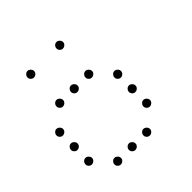

<svg xmlns="http://www.w3.org/2000/svg" viewBox="-168 -819 937 937"><g transform="rotate(-45 300.0 -350.5)"><path d="M149 -673Q141 -673 134.5 -666Q128 -659 128 -651V-649Q128 -641 134.5 -634.5Q141 -628 149 -628H151Q159 -628 166 -634.5Q173 -641 173 -649V-651Q173 -659 166 -666Q159 -673 151 -673ZM349 -673Q341 -673 334.5 -666Q328 -659 328 -651V-649Q328 -641 334.5 -634.5Q341 -628 349 -628H351Q359 -628 366 -634.5Q373 -641 373 -649V-651Q373 -659 366 -666Q359 -673 351 -673ZM149 -473Q141 -473 134.5 -466Q128 -459 128 -451V-449Q128 -441 134.5 -434.5Q141 -428 149 -428H151Q159 -428 166 -434.5Q173 -441 173 -449V-451Q173 -459 166 -466Q159 -473 151 -473ZM249 -473Q241 -473 234.5 -466Q228 -459 228 -451V-449Q228 -441 234.5 -434.5Q241 -428 249 -428H251Q259 -428 266 -434.5Q273 -441 273 -449V-451Q273 -459 266 -466Q259 -473 251 -473ZM349 -473Q341 -473 334.5 -466Q328 -459 328 -451V-449Q328 -441 334.5 -434.5Q341 -428 349 -428H351Q359 -428 366 -434.5Q373 -441 373 -449V-451Q373 -459 366 -466Q359 -473 351 -473ZM49 -373Q41 -373 34.5 -366Q28 -359 28 -351V-349Q28 -341 34.5 -334.5Q41 -328 49 -328H51Q59 -328 66 -334.5Q73 -341 73 -349V-351Q73 -359 66 -366Q59 -373 51 -373ZM449 -373Q441 -373 434.5 -366Q428 -359 428 -351V-349Q428 -341 434.5 -334.5Q441 -328 449 -328H451Q459 -328 466 -334.5Q473 -341 473 -349V-351Q473 -359 466 -366Q459 -373 451 -373ZM49 -273Q41 -273 34.5 -266Q28 -259 28 -251V-249Q28 -241 34.5 -234.5Q41 -228 49 -228H51Q59 -228 66 -234.5Q73 -241 73 -249V-251Q73 -259 66 -266Q59 -273 51 -273ZM449 -273Q441 -273 434.5 -266Q428 -259 428 -251V-249Q428 -241 434.5 -234.5Q441 -228 449 -228H451Q459 -228 466 -234.5Q473 -241 473 -249V-251Q473 -259 466 -266Q459 -273 451 -273ZM49 -173Q41 -173 34.5 -166Q28 -159 28 -151V-149Q28 -141 34.5 -134.5Q41 -128 49 -128H51Q59 -128 66 -134.5Q73 -141 73 -149V-151Q73 -159 66 -166Q59 -173 51 -173ZM449 -173Q441 -173 434.5 -166Q428 -159 428 -151V-149Q428 -141 434.5 -134.5Q441 -128 449 -128H451Q459 -128 466 -134.5Q473 -141 473 -149V-151Q473 -159 466 -166Q459 -173 451 -173ZM149 -73Q141 -73 134.5 -66Q128 -59 128 -51V-49Q128 -41 134.5 -34.5Q141 -28 149 -28H151Q159 -28 166 -34.5Q173 -41 173 -49V-51Q173 -59 166 -66Q159 -73 151 -73ZM249 -73Q241 -73 234.5 -66Q228 -59 228 -51V-49Q228 -41 234.5 -34.5Q241 -28 249 -28H251Q259 -28 266 -34.5Q273 -41 273 -49V-51Q273 -59 266 -66Q259 -73 251 -73ZM349 -73Q341 -73 334.5 -66Q328 -59 328 -51V-49Q328 -41 334.5 -34.5Q341 -28 349 -28H351Q359 -28 366 -34.5Q373 -41 373 -49V-51Q373 -59 366 -66Q359 -73 351 -73Z"/></g></svg>

Font: Doto Rounded Light
Style: Regular
Weight: 300
Monospace: yes
Version: Version 1.000